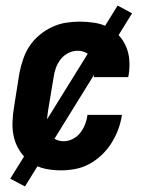

<svg xmlns="http://www.w3.org/2000/svg" viewBox="-20 -606 540 692"><path d="M200 8Q170 8 142 2Q114 -4 92 -19.5Q70 -35 54 -58Q38 -81 31 -108Q24 -135 25 -164.5Q26 -194 31 -223L50 -343Q55 -368 63.5 -393Q72 -418 86.5 -440Q101 -462 122 -479.5Q143 -497 167.5 -508.5Q192 -520 217 -524Q242 -528 267 -528Q294 -528 320 -524Q346 -520 368 -509Q390 -498 407 -480Q424 -462 434 -439Q444 -416 446 -390Q448 -364 444 -338L442 -328H318L319 -333Q321 -349 320 -365.5Q319 -382 311.5 -395.5Q304 -409 290 -416Q276 -423 259 -423Q242 -423 225.5 -414.5Q209 -406 198 -391.5Q187 -377 181 -360Q175 -343 173 -326L153 -206Q151 -194 150 -181.5Q149 -169 150.5 -157Q152 -145 155.5 -134Q159 -123 166.5 -114.5Q174 -106 185.5 -101.5Q197 -97 209 -97Q226 -97 242 -105Q258 -113 269 -127Q280 -141 286.5 -157.5Q293 -174 295 -191V-192H419V-189Q415 -163 405.5 -138Q396 -113 381.5 -90Q367 -67 346.5 -47.5Q326 -28 302 -15Q278 -2 251.5 3Q225 8 200 8ZM70 66 17 38 404 -586 456 -558Z"/></svg>

Font: Iosevka Term Curly XBd Obl
Style: Regular
Weight: 800
Italic angle: -9°
Designer: Belleve Invis
Foundry: Belleve Invis
Version: Version 32.3.0